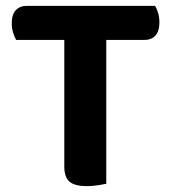

<svg xmlns="http://www.w3.org/2000/svg" viewBox="-20 -627 585 654"><path d="M211 -491 209 -607H508Q514 -598 518.5 -583Q523 -568 523 -551Q523 -521 509.5 -506Q496 -491 472 -491ZM333 -607 335 -491H35Q30 -500 25 -515Q20 -530 20 -547Q20 -578 34 -592.5Q48 -607 71 -607ZM199 -518H342V-1Q333 1 314 4Q295 7 276 7Q234 7 216.5 -8.5Q199 -24 199 -60Z"/></svg>

Font: BalooTamma2Bold
Style: Bold
Weight: 700
Designer: Divya Kowshik, Shuchita Grover and Ek Type
Foundry: Ek Type
Version: Version 1.700